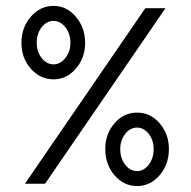

<svg xmlns="http://www.w3.org/2000/svg" viewBox="-20 -623 646 651"><path d="M161.6 -354Q116.2 -354 84.5 -390.1Q52.7 -426.3 52.7 -477.5Q52.7 -529.8 84.5 -566.4Q116.2 -603 161.6 -603Q206.1 -603 237.3 -566.2Q268.6 -529.3 268.6 -477.5Q268.6 -426.8 237.3 -390.4Q206.1 -354 161.6 -354ZM64.5 0 472.7 -595.2H541L132.8 0ZM161.6 -404.8Q184.1 -404.8 201.4 -426.3Q218.8 -447.8 218.8 -477.5Q218.8 -508.8 201.7 -530.5Q184.6 -552.2 161.6 -552.2Q138.2 -552.2 121.3 -530.8Q104.5 -509.3 104.5 -477.5Q104.5 -447.8 121.3 -426.3Q138.2 -404.8 161.6 -404.8ZM444.8 7.8Q399.4 7.8 368.2 -28.8Q336.9 -65.4 336.9 -117.7Q336.9 -168.9 368.2 -205.1Q399.4 -241.2 444.8 -241.2Q489.7 -241.2 521.2 -205.1Q552.7 -168.9 552.7 -117.7Q552.7 -65.4 521.2 -28.8Q489.7 7.8 444.8 7.8ZM444.8 -43Q467.8 -43 484.4 -64.7Q501 -86.4 501 -117.7Q501 -147.5 484.4 -168.9Q467.8 -190.4 444.8 -190.4Q421.4 -190.4 404.5 -168.9Q387.7 -147.5 387.7 -117.7Q387.7 -85.9 404.5 -64.5Q421.4 -43 444.8 -43Z"/></svg>

Font: Now
Style: Regular
Weight: 400
Designer: Alfredo Marco Pradil
Foundry: Alfredo Marco Pradil
Version: Version 1.200;hotconv 1.0.109;makeotfexe 2.5.65596